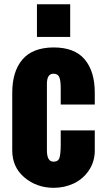

<svg xmlns="http://www.w3.org/2000/svg" viewBox="-20 -877 493 911"><path d="M38.1 -163.1V-436.5Q38.1 -538.1 86.4 -594.7Q134.8 -651.4 234.4 -651.9Q334 -651.9 381.8 -595.2Q429.7 -538.6 429.7 -436.5V-380.9H268.1V-453.6Q268.6 -492.2 261.7 -509.8Q254.9 -527.3 233.9 -527.3Q202.6 -527.3 202.6 -479V-163.6Q202.6 -109.9 233.9 -109.9Q257.3 -109.9 262.7 -129.9Q268.1 -149.9 268.1 -190.4V-258.3H429.7V-163.1Q429.7 -110.4 402.3 -69.3Q375 -28.3 330.6 -6.8Q286.1 14.2 233.9 14.2Q153.3 13.7 95.7 -35.2Q38.1 -84 38.1 -163.1ZM155.3 -701.7V-856.9H313V-701.7Z"/></svg>

Font: Oswald-Bold
Style: Bold
Weight: 700
Designer: vernon adams
Foundry: vernon adams
Version: Version 2.002; ttfautohint (v0.92.18-e454-dirty) -l 8 -r 50 